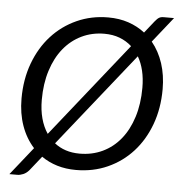

<svg xmlns="http://www.w3.org/2000/svg" viewBox="-55 -801 856 908"><g transform="rotate(5 373.0 -346.5)"><path d="M225.5 -109.5Q249.5 -90.5 279.2 -80.8Q309 -71 345 -71Q404.5 -71 454 -94.5Q503.5 -118 539 -161.8Q574.5 -205.5 594.2 -267.8Q614 -330 614 -407Q614 -451 605.2 -487.8Q596.5 -524.5 579.5 -553.5ZM543.5 -598.5Q518 -621.5 485.5 -633.8Q453 -646 413.5 -646Q354.5 -646 305.2 -622.2Q256 -598.5 220.2 -554.5Q184.5 -510.5 164.8 -448.2Q145 -386 145 -309Q145 -260.5 155.8 -221Q166.5 -181.5 187 -151ZM639 -628.5Q673.5 -586.5 691.8 -530.8Q710 -475 710 -409Q710 -317.5 681.8 -241Q653.5 -164.5 603.2 -109.2Q553 -54 484.2 -23.2Q415.5 7.5 334.5 7.5Q286 7.5 245 -5Q204 -17.5 170.5 -41L116 27.5Q103.5 42 88.8 48.2Q74 54.5 60.5 54.5H23L128.5 -78Q90 -120.5 69.5 -178.5Q49 -236.5 49 -306.5Q49 -398 77.5 -474.8Q106 -551.5 156.5 -607Q207 -662.5 275.8 -693.5Q344.5 -724.5 425 -724.5Q477 -724.5 520.8 -709.8Q564.5 -695 599 -668L643.5 -724Q649 -730.5 653.5 -735.2Q658 -740 662.8 -743Q667.5 -746 673 -747.2Q678.5 -748.5 686.5 -748.5H734.5Z"/></g></svg>

Font: Lato 2
Style: Italic
Weight: 400
Italic angle: -7°
Designer: Lukasz Dziedzic with Adam Twardoch and Botio Nikoltchev
Foundry: tyPoland Lukasz Dziedzic
Version: Version 2.015; 2015-08-06; http://www.latofonts.com/